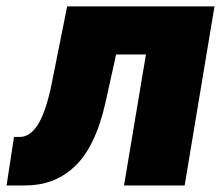

<svg xmlns="http://www.w3.org/2000/svg" viewBox="-37 -565 674 585"><path d="M-17 0 5.7 -147.7H22.7Q55 -147.7 78.7 -185.7Q102.3 -223.7 119.3 -304L167.6 -545.5H616.5L525.6 0H340.9L407.7 -399.1H316.8L284.1 -251.4Q268.8 -183.2 244.5 -133.9Q220.2 -84.5 188.2 -55.6Q156.2 -26.6 119.7 -13.3Q83.1 0 39.8 0Z"/></svg>

Font: Karasuma Gothic
Style: Italic
Weight: 900
Italic angle: -9.39999°
Designer: Rasmus Andersson / Ryoko Nishizuka
Foundry: Genbu
Version: Version 1.00